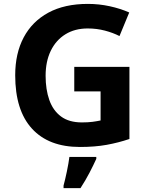

<svg xmlns="http://www.w3.org/2000/svg" viewBox="-20 -744 764 985"><path d="M361 -401H644V-31Q588 -12 527.5 -1Q467 10 390 10Q230 10 144 -84Q58 -178 58 -358Q58 -470 101.5 -552Q145 -634 228 -679Q311 -724 431 -724Q488 -724 543 -712Q598 -700 643 -680L593 -559Q560 -576 518 -587Q476 -598 430 -598Q364 -598 315.5 -568Q267 -538 240.5 -483.5Q214 -429 214 -355Q214 -285 233 -231Q252 -177 293 -146.5Q334 -116 400 -116Q432 -116 454.5 -119Q477 -122 496 -126V-275H361ZM474 71Q459 104 439 142.5Q419 181 393 221H306V208Q314 179 323 136Q332 93 336 61H474Z"/></svg>

Font: Noto Sans Ol Chiki
Style: Bold
Weight: 700
Designer: Monotype Design Team, Lewis McGuffie
Foundry: Monotype Imaging Inc.
Version: Version 2.003; ttfautohint (v1.8.4.7-5d5b)